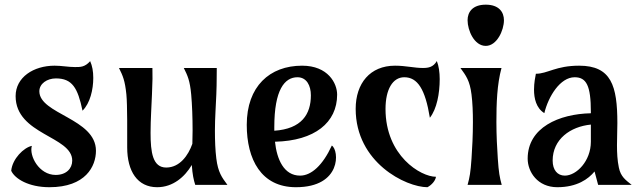

<svg xmlns="http://www.w3.org/2000/svg" viewBox="-20 -780 2704 810"><path d="M210.4 -502.9C121.6 -502.9 45.9 -454.1 45.9 -374.5C45.9 -210.9 284.7 -206.1 284.7 -102.5C284.7 -68.8 259.3 -42 214.8 -42C144.5 -42 102.1 -123 114.3 -164.6C80.6 -157.7 32.2 -110.4 27.3 -59.6C42.5 -25.9 100.6 9.8 188.5 9.8C341.3 9.8 384.8 -78.6 384.8 -144C384.8 -280.3 146 -298.3 146 -395C146 -426.8 178.2 -449.2 215.8 -449.2C284.7 -449.2 308.1 -409.2 328.1 -313C360.4 -344.7 373.5 -402.8 373.5 -451.2C373.5 -480 369.1 -502 360.4 -522C337.9 -496.6 319.3 -497.1 296.4 -497.1C268.1 -497.1 240.7 -502.9 210.4 -502.9Z M803.7 0H939.5C916 -31.7 899.9 -52.7 892.6 -111.3C888.2 -146.5 886.7 -187 886.7 -229C886.7 -283.7 891.1 -338.4 892.6 -381.3C895 -440.4 893.6 -460.9 894.5 -493.2H755.4C771.5 -460.9 781.2 -440.4 786.6 -381.3C790.5 -338.4 792.5 -283.7 792.5 -229C792.5 -210 792 -191.4 791.5 -173.3C774.4 -124.5 738.3 -73.2 681.2 -73.2C624 -73.2 615.2 -137.7 615.2 -219.2C615.2 -277.8 619.6 -335.4 621.1 -381.3C623.5 -440.4 624 -460.9 623 -493.2H481.9C498 -460.9 507.3 -440.4 513.2 -381.3C517.6 -338.4 516.6 -212.9 516.6 -158.2C516.6 -57.1 560.1 9.8 643.1 9.8C710 9.8 759.8 -34.2 789.1 -84C792 -43.5 796.9 -21 803.7 0Z M1402.3 -380.9C1402.3 -428.2 1364.3 -502.9 1254.4 -502.9C1117.7 -502.9 1021 -415.5 1021 -253.4C1021 -107.9 1081.5 9.8 1228.5 9.8C1421.9 9.8 1411.1 -146 1379.9 -166C1341.8 -83 1293.5 -39.1 1246.1 -39.1C1177.2 -39.1 1147.9 -108.4 1140.1 -182.1C1307.6 -186 1402.3 -262.7 1402.3 -380.9ZM1137.2 -243.7C1137.2 -401.4 1180.7 -454.1 1234.9 -454.1C1273.9 -454.1 1291.5 -418.5 1291.5 -377.9C1291.5 -298.3 1252.9 -236.3 1137.2 -228.5Z M1480.5 -320.8C1480.5 -93.8 1692.9 9.8 1783.2 9.8C1800.3 1 1816.9 -17.1 1819.3 -34.2C1754.9 -34.2 1606.4 -123 1606.4 -320.3C1606.4 -402.8 1636.7 -454.1 1685.5 -454.1C1741.7 -454.1 1773.9 -403.8 1793.5 -283.2C1822.8 -320.3 1835 -385.7 1835 -446.3C1835 -475.1 1831.1 -502.4 1822.8 -522.5C1808.1 -497.1 1788.1 -493.2 1764.2 -493.2C1727.5 -493.2 1691.9 -502.9 1646.5 -502.9C1541.5 -502.9 1480.5 -428.7 1480.5 -320.8Z M2029.3 -586.4C2076.2 -586.4 2106 -651.9 2106 -694.8C2106 -728.5 2085.4 -760.3 2029.3 -760.3C1973.1 -760.3 1952.6 -728.5 1952.6 -694.8C1952.6 -651.9 1980.5 -586.4 2029.3 -586.4ZM2095.7 -493.2H1922.4C1945.8 -460.9 1961.9 -440.4 1969.2 -381.3C1973.6 -346.7 1975.1 -306.6 1975.1 -265.1C1975.1 -210 1972.2 -154.3 1969.2 -111.3C1965.3 -52.7 1961.4 -31.7 1952.6 0H2096.7C2087.9 -31.7 2084 -52.7 2080.1 -111.3C2077.1 -154.3 2074.2 -210 2074.2 -265.1C2074.2 -343.8 2076.7 -422.9 2095.7 -493.2Z M2503.4 0H2645C2619.6 -20.5 2598.6 -34.2 2590.8 -73.2C2578.1 -132.8 2584.5 -201.7 2584.5 -260.7C2584.5 -418 2559.1 -502.9 2423.3 -502.9C2324.7 -502.9 2290 -468.8 2240.7 -468.8C2238.3 -456.5 2232.9 -430.7 2232.9 -401.9C2232.9 -365.2 2241.7 -324.2 2276.4 -302.7C2293.5 -373.5 2343.3 -454.1 2404.3 -454.1C2454.1 -454.1 2472.7 -418.5 2472.7 -307.6V-302.2C2338.4 -299.3 2206.1 -242.2 2206.1 -110.8C2206.1 -55.2 2247.6 9.8 2331.1 9.8C2414.6 9.8 2462.4 -24.9 2488.3 -56.6ZM2362.8 -39.1C2332 -39.1 2311.5 -62.5 2311.5 -102.5C2311.5 -192.9 2386.7 -246.1 2472.7 -254.4V-182.1C2472.7 -100.6 2412.1 -39.1 2362.8 -39.1Z"/></svg>

Font: Amarante
Style: Regular
Weight: 400
Designer: Karolina Lach
Foundry: Sorkin Type Co.
Version: Version 1.001